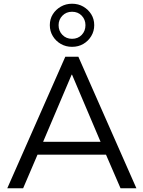

<svg xmlns="http://www.w3.org/2000/svg" viewBox="-20 -1009 769 1029"><path d="M19 0 330 -705H400L711 0H626L539 -201L579 -180H149L190 -201L104 0ZM364 -609 203 -230 179 -249H549L527 -230L366 -609ZM366 -758Q333 -758 306 -773.5Q279 -789 263 -815.5Q247 -842 247 -874Q247 -907 263 -932.5Q279 -958 306 -973.5Q333 -989 366 -989Q400 -989 426.5 -973.5Q453 -958 469 -932.5Q485 -907 485 -874Q485 -842 469 -815.5Q453 -789 426.5 -773.5Q400 -758 366 -758ZM366 -801Q398 -801 418 -822Q438 -843 438 -874Q438 -904 418 -925Q398 -946 366 -946Q335 -946 314.5 -925Q294 -904 294 -874Q294 -843 314.5 -822Q335 -801 366 -801Z"/></svg>

Font: Nunito Sans 12pt ExtraLight 12pt
Style: Regular
Weight: 400
Version: Version 3.101;gftools[0.9.27]